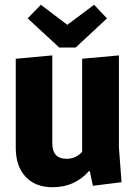

<svg xmlns="http://www.w3.org/2000/svg" viewBox="-20 -772 567 804"><path d="M200 12Q128 12 87 -32Q46 -76 46 -153V-526L199 -540V-172Q199 -107 259 -107Q297 -107 324 -136V-526L478 -540V-154L489 -9L369 6L356 -55H352Q293 12 200 12ZM428 -695 297 -573H228L96 -695L151 -752L262 -668L374 -752Z"/></svg>

Font: Magra
Style: Bold
Weight: 600
Designer: Viviana Monsalve
Foundry: Viviana Monsalve
Version: Version 1.001